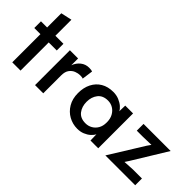

<svg xmlns="http://www.w3.org/2000/svg" viewBox="-10 -1224 1788 1788"><g transform="rotate(45 884.5 -330.0)"><path d="M111 0V-371H30V-459H111V-646L220 -670V-459H326V-371H220V0Z M411 0V-459H519V-369Q535 -414 570.5 -442.5Q606 -471 653 -471Q685 -471 697 -465L682 -356Q673 -362 643 -362Q618 -362 589 -351Q560 -340 539.5 -312.5Q519 -285 519 -236V0Z M976 10Q915 10 862.5 -19Q810 -48 778 -102Q746 -156 746 -231Q746 -303 773.5 -357Q801 -411 851.5 -441Q902 -471 972 -471Q1014 -471 1048.5 -456.5Q1083 -442 1106.5 -421.5Q1130 -401 1138 -382L1140 -459H1243V0H1141L1139 -81Q1129 -59 1105.5 -38Q1082 -17 1049 -3.5Q1016 10 976 10ZM994 -80Q1031 -80 1061.5 -97.5Q1092 -115 1110.5 -147Q1129 -179 1129 -223V-230Q1129 -275 1110.5 -308.5Q1092 -342 1061.5 -360.5Q1031 -379 994 -379Q927 -379 893.5 -336Q860 -293 860 -230Q860 -166 893.5 -123Q927 -80 994 -80Z M1337 0 1546 -337 1571 -373 1460 -370H1381V-459H1738L1531 -121L1506 -83L1614 -89H1730V0Z"/></g></svg>

Font: Alata
Style: Regular
Weight: 400
Designer: Spyros Zevelakis, Eben Sorkin
Foundry: Spyros Zevelakis
Version: Version 1.005; ttfautohint (v1.8.4.7-5d5b)